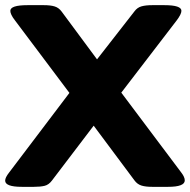

<svg xmlns="http://www.w3.org/2000/svg" viewBox="-33 -722 736 744"><path d="M52 2Q-13 2 -13 -22Q-13 -34 2 -53L236 -362L25 -643Q7 -666 7 -680Q7 -702 74 -702H137Q163 -702 179 -697Q195 -692 206 -677L343 -492L488 -678Q499 -693 515.5 -697.5Q532 -702 557 -702H604Q670 -702 670 -680Q670 -667 651 -642L437 -363L669 -54Q683 -36 683 -23Q683 2 618 2H557Q531 2 515 -3Q499 -8 488 -23L330 -235L168 -22Q156 -6 140 -2Q124 2 98 2Z"/></svg>

Font: Asap Semi Expanded ExtraBold
Style: Regular
Weight: 800
Width: 6
Designer: Pablo Cosgaya
Foundry: Omnibus-Type
Version: Version 3.001; ttfautohint (v1.8.4.7-5d5b)